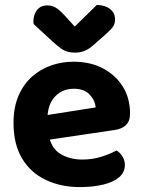

<svg xmlns="http://www.w3.org/2000/svg" viewBox="-20 -746 582 781"><path d="M127 -170 121 -270 369 -309Q367 -337 345 -361Q323 -385 280 -385Q235 -385 205 -354.5Q175 -324 173 -268L178 -199Q187 -144 225 -120.5Q263 -97 315 -97Q357 -97 394 -109Q431 -121 454 -134Q469 -125 478.5 -109Q488 -93 488 -75Q488 -45 464.5 -25Q441 -5 399.5 5Q358 15 305 15Q228 15 166.5 -14Q105 -43 70 -101Q35 -159 35 -246Q35 -310 55.5 -357Q76 -404 110.5 -434.5Q145 -465 188.5 -480Q232 -495 279 -495Q348 -495 399.5 -467.5Q451 -440 480 -393Q509 -346 509 -284Q509 -253 492 -237Q475 -221 445 -217ZM244 -682 284 -638 374 -726Q408 -725 428 -709Q448 -693 448 -667Q448 -648 438 -635Q428 -622 406 -603L357 -560Q340 -545 322.5 -538.5Q305 -532 286 -532Q270 -532 257 -535Q244 -538 229.5 -548Q215 -558 194 -577L117 -648Q114 -664 119 -682Q124 -700 137 -712Q150 -724 172 -724Q190 -724 205 -716Q220 -708 244 -682Z"/></svg>

Font: Baloo Bhaijaan 2
Style: Bold
Weight: 700
Designer: Sanskriti Dholi, Noopur Datye and Ek Type
Foundry: Ek Type
Version: Version 1.701